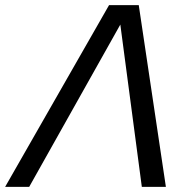

<svg xmlns="http://www.w3.org/2000/svg" viewBox="-56 -730 744 750"><path d="M-36 0 370 -710H486L592 0H498L414 -634L58 0Z"/></svg>

Font: Geist Regular
Style: Italic
Weight: 400
Italic angle: -12°
Designer: Basement.studio, Andrés Briganti, Mateo Zaragoza
Foundry: Basement.studio, Vercel, Andrés Briganti, Guido Ferreyra, Mateo Zaragoza
Version: Version 1.500; ttfautohint (v1.8.4.7-5d5b)